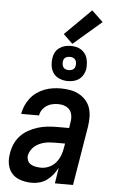

<svg xmlns="http://www.w3.org/2000/svg" viewBox="-64 -1017 627 1066"><g transform="rotate(5 250.0 -483.5)"><path d="M157 8Q136 8 116 4.5Q96 1 77.5 -7.5Q59 -16 45.5 -30.5Q32 -45 25 -63.5Q18 -82 17 -102.5Q16 -123 20 -145Q24 -171 35 -196.5Q46 -222 65 -242.5Q84 -263 109 -277Q134 -291 160 -299Q186 -307 212.5 -310Q239 -313 265 -313H335L340 -347Q341 -352 341.5 -358Q342 -364 342 -369Q342 -385 336.5 -399Q331 -413 319.5 -422.5Q308 -432 293.5 -436Q279 -440 263 -440Q247 -440 230.5 -436.5Q214 -433 199.5 -423.5Q185 -414 175 -399.5Q165 -385 163 -369V-368H63V-369Q67 -392 76.5 -414Q86 -436 101 -455.5Q116 -475 136.5 -489.5Q157 -504 179 -512.5Q201 -521 224 -524.5Q247 -528 270 -528Q296 -528 322 -523.5Q348 -519 370 -507.5Q392 -496 409 -477.5Q426 -459 434 -435.5Q442 -412 442.5 -385.5Q443 -359 439 -332L384 0H283L297 -89Q287 -69 272.5 -50.5Q258 -32 240 -18.5Q222 -5 200 1.5Q178 8 157 8ZM200 -80Q222 -80 244 -90Q266 -100 281 -118Q296 -136 304.5 -158Q313 -180 316 -202L320 -225H265Q250 -225 235.5 -224Q221 -223 206 -219.5Q191 -216 177 -209.5Q163 -203 151 -193Q139 -183 131 -169.5Q123 -156 120 -142Q118 -126 124 -112.5Q130 -99 142.5 -92Q155 -85 170 -82.5Q185 -80 200 -80ZM304 -572Q281 -572 259.5 -580.5Q238 -589 225 -606.5Q212 -624 208.5 -647Q205 -670 209 -694Q211 -710 219.5 -725Q228 -740 242 -750Q256 -760 272.5 -764Q289 -768 305 -768Q320 -768 335.5 -764.5Q351 -761 363 -753Q375 -745 384 -733.5Q393 -722 397 -707.5Q401 -693 402 -677.5Q403 -662 401 -646Q398 -630 389.5 -615Q381 -600 367.5 -590Q354 -580 337 -576Q320 -572 304 -572ZM305 -633Q311 -633 317 -634.5Q323 -636 328.5 -639.5Q334 -643 337 -649Q340 -655 341 -661Q343 -670 341.5 -679Q340 -688 335 -694.5Q330 -701 322 -704Q314 -707 305 -707Q299 -707 292.5 -705.5Q286 -704 280.5 -700.5Q275 -697 272 -691Q269 -685 268 -679Q267 -670 268.5 -661Q270 -652 274.5 -645.5Q279 -639 287.5 -636Q296 -633 305 -633ZM312 -780 260 -830 406 -975 469 -915Z"/></g></svg>

Font: Iosevka Semibold Oblique
Style: Regular
Weight: 600
Italic angle: -9°
Monospace: yes
Designer: Belleve Invis
Foundry: Belleve Invis
Version: Version 32.5.0; ttfautohint (v1.8.4)